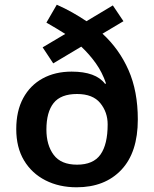

<svg xmlns="http://www.w3.org/2000/svg" viewBox="-20 -878 654 815"><path d="M221 -858Q255 -843 287 -825Q319 -807 347 -788L459 -855L504 -788L415 -735Q486 -670 525.5 -580.5Q565 -491 565 -371Q565 -231 495 -157Q425 -83 305 -83Q231 -83 173 -112.5Q115 -142 82 -197Q49 -252 49 -330Q49 -407 78.5 -461.5Q108 -516 161 -545Q214 -574 284 -574Q387 -574 426 -522L430 -524Q414 -571 387 -609Q360 -647 325 -680L206 -609L161 -677L257 -734Q238 -746 218 -758Q198 -770 177 -782ZM307 -479Q238 -479 207.5 -440.5Q177 -402 177 -328Q177 -262 208 -220.5Q239 -179 307 -179Q376 -179 406.5 -222Q437 -265 437 -350Q437 -402 405.5 -440.5Q374 -479 307 -479Z"/></svg>

Font: Noto Sans Telugu UI SemiBold
Style: Regular
Weight: 600
Designer: Jelle Bosma - Monotype Design Team
Foundry: Monotype Imaging Inc.
Version: Version 2.005; ttfautohint (v1.8.4.7-5d5b)